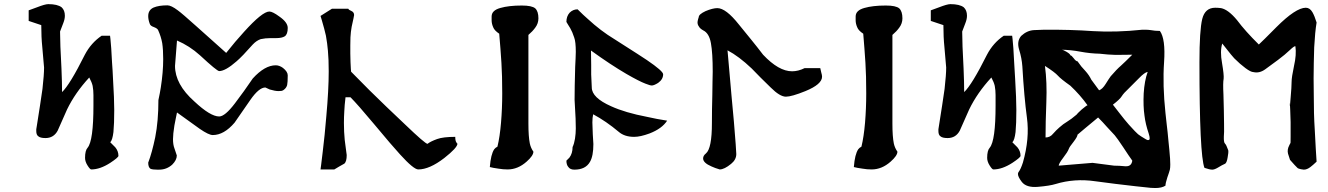

<svg xmlns="http://www.w3.org/2000/svg" viewBox="-20 -945 6486 938"><path d="M558.6 -183.6Q558.6 -175.8 518.6 -149.4Q468.8 -117.2 425.8 -117.2Q419.9 -117.2 408.2 -135.7Q395.5 -155.3 395.5 -173.8Q395.5 -210 408.2 -223.6Q436.5 -257.8 436.5 -429.7Q436.5 -435.5 436.5 -442.4Q436.5 -448.2 436.5 -454.1Q436.5 -460.9 436.5 -467.8Q436.5 -473.6 436.5 -480.5Q436.5 -503.9 432.6 -525.4Q428.7 -543 416 -566.4Q346.7 -491.2 307.6 -410.2Q295.9 -382.8 284.2 -357.4Q272.5 -332 261.7 -306.6Q242.2 -270.5 202.1 -270.5Q176.8 -270.5 167 -279.3Q157.2 -286.1 157.2 -304.7Q157.2 -306.6 157.2 -308.6Q157.2 -311.5 157.2 -313.5Q159.2 -324.2 160.2 -332Q168.9 -386.7 175.8 -431.6Q182.6 -476.6 187.5 -510.7Q195.3 -580.1 195.3 -615.2Q195.3 -614.3 186.5 -715.8Q181.6 -762.7 181.6 -822.3Q161.1 -829.1 120.1 -842.8Q120.1 -855.5 120.1 -894.5Q124 -895.5 160.2 -909.2Q200.2 -924.8 215.8 -924.8Q260.7 -924.8 281.2 -909.2Q296.9 -894.5 296.9 -868.2Q296.9 -851.6 289.1 -832Q281.2 -809.6 273.4 -791Q273.4 -733.4 280.3 -609.4Q283.2 -541 283.2 -495.1Q321.3 -531.2 394.5 -677.7Q424.8 -735.4 476.6 -770.5Q490.2 -770.5 517.6 -770.5Q518.6 -769.5 523.4 -709Q525.4 -678.7 527.3 -640.6Q530.3 -602.5 532.2 -557.6Q538.1 -461.9 538.1 -407.2Q538.1 -340.8 534.2 -299.8Q529.3 -259.8 518.6 -250Q535.2 -234.4 543 -225.6Q558.6 -207 558.6 -183.6Q558.6 -183.6 558.6 -183.6Z M1385.7 -577.1Q1385.7 -542 1382.8 -529.3Q1378.9 -515.6 1367.2 -506.8Q1363.3 -502.9 1355.5 -501Q1350.6 -500 1340.8 -500Q1324.2 -500 1297.9 -507.8Q1297.9 -507.8 1276.4 -517.6Q1245.1 -517.6 1203.1 -457Q1126 -345.7 1126 -345.7Q1074.2 -285.2 1019.5 -285.2Q1000 -285.2 956.1 -315.4Q902.3 -353.5 844.7 -395.5Q841.8 -382.8 838.9 -367.2Q835.9 -351.6 832 -332Q825.2 -289.1 825.2 -265.6Q825.2 -238.3 832 -220.7Q835 -211.9 837.9 -203.1Q840.8 -194.3 843.8 -185.5Q843.8 -163.1 821.3 -140.6Q793.9 -116.2 757.8 -116.2Q754.9 -116.2 747.1 -116.2Q726.6 -116.2 715.8 -120.1Q704.1 -127 704.1 -150.4Q722.7 -199.2 738.3 -274.4Q753.9 -353.5 753.9 -456.1Q761.7 -492.2 765.6 -517.6Q777.3 -592.8 777.3 -656.2Q777.3 -703.1 772.5 -734.4Q766.6 -766.6 752.9 -796.9Q750 -805.7 732.4 -812.5Q714.8 -818.4 711.9 -828.1Q704.1 -848.6 704.1 -866.2Q704.1 -896.5 730.5 -908.2Q755.9 -918.9 797.9 -918.9Q816.4 -918.9 848.6 -894.5Q870.1 -878.9 938.5 -817.4Q975.6 -785.2 1011.7 -752Q1047.9 -718.8 1085 -686.5Q1128.9 -742.2 1171.9 -789.1Q1261.7 -888.7 1295.9 -888.7Q1311.5 -888.7 1344.7 -864.3Q1385.7 -835.9 1385.7 -808.6Q1385.7 -777.3 1371.1 -767.6Q1357.4 -758.8 1329.1 -758.8Q1320.3 -758.8 1301.8 -758.8Q1276.4 -758.8 1253.9 -753.9Q1233.4 -747.1 1214.8 -727.5Q1163.1 -668.9 1135.7 -645.5Q1081.1 -597.7 1050.8 -597.7Q1040 -597.7 957 -674.8Q906.2 -720.7 844.7 -747.1Q841.8 -706.1 835 -623Q835 -533.2 929.7 -449.2Q1007.8 -376 1050.8 -376Q1079.1 -376 1127.9 -440.4Q1149.4 -469.7 1171.9 -500Q1193.4 -530.3 1214.8 -561.5Q1273.4 -626 1327.1 -626Q1344.7 -626 1362.3 -613.3Q1385.7 -594.7 1385.7 -577.1Z M2214.8 -243.2Q2214.8 -223.6 2150.4 -172.9Q2078.1 -117.2 2023.4 -117.2Q2001 -117.2 1934.6 -190.4Q1897.5 -230.5 1806.6 -339.8Q1726.6 -435.5 1692.4 -469.7Q1684.6 -469.7 1668 -469.7Q1663.1 -429.7 1662.1 -402.3Q1660.2 -374 1660.2 -343.8Q1660.2 -300.8 1664.1 -261.7Q1666 -244.1 1668.9 -224.6Q1670.9 -206.1 1673.8 -187.5Q1673.8 -155.3 1662.1 -145.5Q1649.4 -138.7 1637.7 -131.8Q1625 -125 1613.3 -117.2Q1590.8 -117.2 1545.9 -117.2Q1545.9 -117.2 1548.8 -138.7Q1551.8 -160.2 1556.6 -203.1Q1566.4 -282.2 1574.2 -377Q1585.9 -505.9 1585.9 -596.7Q1585.9 -656.2 1582 -697.3Q1579.1 -732.4 1572.3 -770.5Q1565.4 -801.8 1551.8 -847.7Q1547.9 -860.4 1545.9 -867.2Q1564.5 -878.9 1601.6 -902.3Q1622.1 -902.3 1681.6 -902.3Q1683.6 -896.5 1696.3 -891.6Q1710 -885.7 1710 -871.1Q1710 -872.1 1707 -855.5Q1695.3 -805.7 1694.3 -789.1Q1691.4 -768.6 1691.4 -722.7Q1691.4 -704.1 1691.4 -683.6Q1691.4 -664.1 1692.4 -641.6Q1694.3 -597.7 1695.3 -594.7Q1734.4 -554.7 1785.2 -503.9Q1863.3 -426.8 1960 -335.9Q2055.7 -244.1 2068.4 -242.2Q2083 -253.9 2115.2 -265.6Q2144.5 -276.4 2204.1 -276.4Q2204.1 -255.9 2210 -249Q2210 -246.1 2214.8 -243.2Q2214.8 -243.2 2214.8 -243.2Z M2610.4 -855.5Q2610.4 -830.1 2594.7 -809.6Q2582 -792 2561.5 -774.4Q2561.5 -629.9 2561.5 -340.8Q2561.5 -278.3 2568.4 -244.1Q2573.2 -221.7 2585.9 -204.1Q2585.9 -184.6 2552.7 -155.3Q2509.8 -117.2 2460 -117.2Q2437.5 -117.2 2415 -121.1Q2386.7 -125 2373 -128.9Q2377.9 -191.4 2394.5 -215.8Q2400.4 -223.6 2410.2 -228.5Q2421.9 -276.4 2427.7 -345.7Q2433.6 -416 2433.6 -488.3Q2433.6 -577.1 2429.7 -637.7Q2427.7 -671.9 2424.8 -708Q2421.9 -743.2 2418.9 -780.3Q2395.5 -795.9 2389.6 -811.5Q2381.8 -829.1 2381.8 -845.7Q2381.8 -854.5 2381.8 -858.4Q2381.8 -863.3 2381.8 -864.3Q2381.8 -894.5 2424.8 -906.2Q2465.8 -918 2529.3 -918Q2578.1 -918 2594.7 -904.3Q2610.4 -889.6 2610.4 -855.5Z M3239.3 -355.5Q3213.9 -316.4 3153.3 -293Q3108.4 -276.4 3078.1 -276.4Q3031.2 -276.4 3002.9 -300.8Q2941.4 -352.5 2877.9 -386.7Q2874 -371.1 2874 -346.7Q2874 -331.1 2876 -289.1Q2878.9 -245.1 2878.9 -241.2Q2878.9 -182.6 2862.3 -154.3Q2840.8 -116.2 2786.1 -116.2Q2765.6 -116.2 2756.8 -128.9Q2747.1 -139.6 2747.1 -160.2Q2755.9 -168 2761.7 -174.8Q2777.3 -195.3 2777.3 -226.6Q2785.2 -243.2 2789.1 -267.6Q2793 -293 2793 -317.4Q2793 -342.8 2792 -366.2Q2787.1 -450.2 2787.1 -457Q2787.1 -515.6 2790 -618.2Q2791 -640.6 2792 -659.2Q2793 -676.8 2793 -691.4Q2793 -741.2 2785.2 -761.7Q2776.4 -789.1 2765.6 -807.6Q2760.7 -815.4 2755.9 -823.2Q2751 -831.1 2747.1 -837.9Q2747.1 -865.2 2762.7 -882.8Q2779.3 -899.4 2801.8 -899.4Q2831.1 -870.1 2851.6 -852.5Q2915 -793.9 2981.4 -753.9Q3124 -663.1 3140.6 -651.4Q3219.7 -597.7 3219.7 -582Q3219.7 -557.6 3195.3 -540Q3174.8 -527.3 3164.1 -527.3Q3156.2 -527.3 3133.8 -536.1Q3102.5 -547.9 3040 -584Q2962.9 -628.9 2867.2 -698.2Q2867.2 -656.2 2868.2 -627Q2868.2 -597.7 2868.2 -581.1Q2869.1 -545.9 2871.1 -517.6Q2871.1 -467.8 2965.8 -425.8Q3034.2 -394.5 3141.6 -374Q3188.5 -363.3 3239.3 -355.5Q3239.3 -355.5 3239.3 -355.5Z M3996.1 -570.3Q3996.1 -533.2 3915 -500Q3847.7 -472.7 3819.3 -472.7Q3790 -472.7 3745.1 -517.6Q3693.4 -567.4 3652.3 -610.4Q3589.8 -669.9 3534.2 -699.2Q3534.2 -694.3 3544.9 -578.1Q3548.8 -535.2 3553.7 -477.5Q3558.6 -419.9 3565.4 -350.6Q3577.1 -210 3577.1 -192.4Q3577.1 -165 3551.8 -144.5Q3518.6 -117.2 3496.1 -117.2Q3472.7 -124 3456.1 -131.8Q3415 -149.4 3415 -170.9Q3415 -184.6 3428.7 -195.3Q3458 -219.7 3458 -343.8Q3458 -410.2 3460 -480.5Q3460 -515.6 3460.9 -544.9Q3460.9 -573.2 3461.9 -594.7Q3461.9 -686.5 3453.1 -734.4Q3444.3 -783.2 3415 -796.9Q3399.4 -805.7 3394.5 -815.4Q3387.7 -824.2 3387.7 -835.9Q3387.7 -840.8 3390.6 -851.6Q3393.6 -860.4 3393.6 -861.3Q3393.6 -875 3426.8 -890.6Q3461.9 -905.3 3484.4 -905.3Q3526.4 -905.3 3589.8 -825.2Q3620.1 -789.1 3649.4 -752Q3679.7 -714.8 3708 -677.7Q3784.2 -596.7 3849.6 -596.7Q3879.9 -596.7 3911.1 -612.3Q3936.5 -612.3 3987.3 -612.3Q3988.3 -605.5 3992.2 -590.8Q3996.1 -578.1 3996.1 -570.3Z M4388.7 -855.5Q4388.7 -830.1 4373 -809.6Q4360.4 -792 4339.8 -774.4Q4339.8 -629.9 4339.8 -340.8Q4339.8 -278.3 4346.7 -244.1Q4351.6 -221.7 4364.3 -204.1Q4364.3 -184.6 4331.1 -155.3Q4288.1 -117.2 4238.3 -117.2Q4215.8 -117.2 4193.4 -121.1Q4165 -125 4151.4 -128.9Q4156.2 -191.4 4172.9 -215.8Q4178.7 -223.6 4188.5 -228.5Q4200.2 -276.4 4206.1 -345.7Q4211.9 -416 4211.9 -488.3Q4211.9 -577.1 4208 -637.7Q4206.1 -671.9 4203.1 -708Q4200.2 -743.2 4197.3 -780.3Q4173.8 -795.9 4168 -811.5Q4160.2 -829.1 4160.2 -845.7Q4160.2 -854.5 4160.2 -858.4Q4160.2 -863.3 4160.2 -864.3Q4160.2 -894.5 4203.1 -906.2Q4244.1 -918 4307.6 -918Q4356.4 -918 4373 -904.3Q4388.7 -889.6 4388.7 -855.5Z M4965.8 -183.6Q4965.8 -175.8 4925.8 -149.4Q4876 -117.2 4833 -117.2Q4827.1 -117.2 4815.4 -135.7Q4802.7 -155.3 4802.7 -173.8Q4802.7 -210 4815.4 -223.6Q4843.8 -257.8 4843.8 -429.7Q4843.8 -435.5 4843.8 -442.4Q4843.8 -448.2 4843.8 -454.1Q4843.8 -460.9 4843.8 -467.8Q4843.8 -473.6 4843.8 -480.5Q4843.8 -503.9 4839.8 -525.4Q4835.9 -543 4823.2 -566.4Q4753.9 -491.2 4714.8 -410.2Q4703.1 -382.8 4691.4 -357.4Q4679.7 -332 4668.9 -306.6Q4649.4 -270.5 4609.4 -270.5Q4584 -270.5 4574.2 -279.3Q4564.5 -286.1 4564.5 -304.7Q4564.5 -306.6 4564.5 -308.6Q4564.5 -311.5 4564.5 -313.5Q4566.4 -324.2 4567.4 -332Q4576.2 -386.7 4583 -431.6Q4589.8 -476.6 4594.7 -510.7Q4602.5 -580.1 4602.5 -615.2Q4602.5 -614.3 4593.8 -715.8Q4588.9 -762.7 4588.9 -822.3Q4568.4 -829.1 4527.3 -842.8Q4527.3 -855.5 4527.3 -894.5Q4531.2 -895.5 4567.4 -909.2Q4607.4 -924.8 4623 -924.8Q4668 -924.8 4688.5 -909.2Q4704.1 -894.5 4704.1 -868.2Q4704.1 -851.6 4696.3 -832Q4688.5 -809.6 4680.7 -791Q4680.7 -733.4 4687.5 -609.4Q4690.4 -541 4690.4 -495.1Q4728.5 -531.2 4801.8 -677.7Q4832 -735.4 4883.8 -770.5Q4897.5 -770.5 4924.8 -770.5Q4925.8 -769.5 4930.7 -709Q4932.6 -678.7 4934.6 -640.6Q4937.5 -602.5 4939.5 -557.6Q4945.3 -461.9 4945.3 -407.2Q4945.3 -340.8 4941.4 -299.8Q4936.5 -259.8 4925.8 -250Q4942.4 -234.4 4950.2 -225.6Q4965.8 -207 4965.8 -183.6Q4965.8 -183.6 4965.8 -183.6Z M4968.8 -769.5Q4997.1 -795.9 5031.2 -797.9Q5065.4 -799.8 5080.1 -799.8Q5209 -800.8 5319.3 -793Q5430.7 -786.1 5560.5 -799.8Q5568.4 -799.8 5576.2 -799.8Q5588.9 -799.8 5601.6 -797.9Q5622.1 -793.9 5646.5 -793.9Q5674.8 -754.9 5667 -641.6Q5659.2 -529.3 5673.8 -392.6Q5674.8 -378.9 5679.7 -338.9Q5684.6 -299.8 5688.5 -254.9Q5693.4 -210 5696.3 -169.9Q5697.3 -154.3 5697.3 -141.6Q5697.3 -125 5695.3 -116.2Q5692.4 -104.5 5682.6 -77.1Q5673.8 -49.8 5673.8 -38.1Q5656.2 -26.4 5624 -26.4Q5613.3 -26.4 5601.6 -27.3Q5551.8 -32.2 5527.3 -35.2Q5430.7 -45.9 5330.1 -59.6Q5229.5 -74.2 5136.7 -45.9Q5108.4 -37.1 5050.8 -32.2Q4994.1 -27.3 4971.7 -56.6Q4953.1 -81.1 4953.1 -94.7Q4953.1 -100.6 4956.1 -104.5Q4966.8 -118.2 4977.5 -151.4Q5010.7 -268.6 4997.1 -369.1Q4983.4 -469.7 4974.6 -621.1Q4971.7 -661.1 4959 -702.1Q4946.3 -743.2 4968.8 -769.5ZM5344.7 -371.1Q5302.7 -335.9 5281.2 -318.4Q5260.7 -300.8 5244.1 -287.1Q5244.1 -277.3 5224.6 -252Q5204.1 -226.6 5201.2 -216.8Q5196.3 -203.1 5173.8 -173.8Q5152.3 -145.5 5152.3 -135.7Q5207 -139.6 5317.4 -149.4Q5343.8 -145.5 5422.9 -135.7Q5447.3 -135.7 5476.6 -132.8Q5479.5 -132.8 5482.4 -132.8Q5507.8 -132.8 5511.7 -160.2Q5496.1 -181.6 5466.8 -226.6Q5437.5 -270.5 5425.8 -284.2Q5407.2 -303.7 5387.7 -325.2Q5369.1 -346.7 5344.7 -371.1ZM5085 -623Q5095.7 -543.9 5091.8 -445.3Q5087.9 -346.7 5087.9 -273.4Q5110.4 -273.4 5125 -292Q5140.6 -309.6 5155.3 -322.3Q5174.8 -339.8 5193.4 -350.6Q5212.9 -362.3 5239.3 -384.8Q5241.2 -388.7 5264.6 -410.2Q5289.1 -430.7 5293 -430.7Q5257.8 -480.5 5209 -526.4Q5162.1 -559.6 5148.4 -575.2Q5133.8 -591.8 5085 -623ZM5166 -702.1Q5173.8 -702.1 5191.4 -691.4Q5209 -680.7 5209 -674.8Q5214.8 -674.8 5225.6 -660.2Q5236.3 -645.5 5244.1 -645.5Q5262.7 -618.2 5282.2 -598.6Q5300.8 -578.1 5311.5 -555.7Q5324.2 -538.1 5349.6 -503.9Q5366.2 -509.8 5381.8 -535.2Q5397.5 -560.5 5406.2 -572.3Q5435.5 -606.4 5456.1 -624Q5476.6 -642.6 5511.7 -677.7Q5467.8 -676.8 5430.7 -676.8Q5393.6 -677.7 5352.5 -682.6Q5305.7 -683.6 5258.8 -692.4Q5212.9 -701.2 5166 -702.1ZM5586.9 -593.8Q5572.3 -591.8 5543.9 -562.5Q5515.6 -534.2 5493.2 -511.7Q5469.7 -490.2 5460 -474.6Q5451.2 -460 5417 -433.6Q5429.7 -418 5451.2 -389.6Q5473.6 -360.4 5495.1 -335.9Q5530.3 -296.9 5540 -289.1Q5549.8 -281.2 5576.2 -265.6Q5585 -259.8 5589.8 -260.7Q5596.7 -260.7 5596.7 -269.5Q5596.7 -277.3 5591.8 -293Q5576.2 -338.9 5571.3 -379.9Q5564.5 -425.8 5567.4 -488.3Q5571.3 -550.8 5586.9 -593.8Z M6412.1 -155.3Q6393.6 -137.7 6381.8 -128.9Q6365.2 -116.2 6349.6 -116.2Q6348.6 -116.2 6335.9 -118.2Q6322.3 -121.1 6319.3 -124Q6308.6 -133.8 6282.2 -164.1Q6278.3 -175.8 6272.5 -194.3Q6267.6 -213.9 6278.3 -234.4Q6284.2 -247.1 6284.2 -245.1Q6285.2 -242.2 6285.2 -277.3Q6285.2 -301.8 6285.2 -348.6Q6285.2 -361.3 6283.2 -409.2Q6281.2 -458 6281.2 -434.6Q6281.2 -411.1 6285.2 -466.8Q6290 -521.5 6290 -544.9Q6290 -567.4 6301.8 -623Q6314.5 -677.7 6308.6 -718.8Q6303.7 -721.7 6281.2 -700.2Q6258.8 -678.7 6223.6 -652.3Q6188.5 -626 6161.1 -606.4Q6132.8 -585.9 6103.5 -592.8Q6090.8 -592.8 6064.5 -612.3Q6038.1 -631.8 6009.8 -660.2Q5993.2 -678.7 5977.5 -699.2Q5961.9 -719.7 5951.2 -732.4Q5939.5 -694.3 5950.2 -636.7Q5960 -579.1 5958 -560.5Q5954.1 -540 5957 -484.4Q5959 -429.7 5959 -406.2Q5959 -388.7 5960 -340.8Q5960.9 -293 5959 -278.3Q5958 -249 5964.8 -243.2Q5970.7 -238.3 5980.5 -210.9Q5982.4 -201.2 5977.5 -175.8Q5973.6 -151.4 5965.8 -145.5Q5950.2 -138.7 5929.7 -126Q5913.1 -116.2 5902.3 -116.2Q5889.6 -116.2 5864.3 -125Q5839.8 -187.5 5839.8 -640.6Q5839.8 -796.9 5853.5 -852.5Q5867.2 -907.2 5917 -907.2Q5930.7 -907.2 5945.3 -905.3Q5980.5 -898.4 6023.4 -846.7Q6063.5 -793 6129.9 -727.5Q6137.7 -735.4 6160.2 -756.8Q6182.6 -778.3 6215.8 -812.5Q6310.5 -907.2 6359.4 -907.2Q6378.9 -907.2 6391.6 -885.7Q6402.3 -867.2 6412.1 -835Q6404.3 -788.1 6400.4 -713.9Q6399.4 -675.8 6398.4 -637.7Q6397.5 -599.6 6397.5 -562.5Q6397.5 -517.6 6398.4 -474.6Q6399.4 -431.6 6399.4 -392.6Q6400.4 -352.5 6403.3 -308.6Q6406.2 -264.6 6408.2 -216.8Q6409.2 -192.4 6412.1 -155.3Q6412.1 -155.3 6412.1 -155.3Z"/></svg>

Font: Tolkien Dwarf Runes
Style: Regular
Weight: 400
Version: Regular